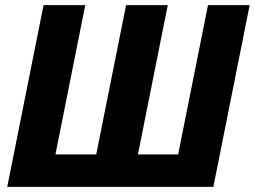

<svg xmlns="http://www.w3.org/2000/svg" viewBox="-20 -731 997 751"><path d="M313.5 -710.9 196.8 -127H356.4L473.1 -710.9H636.2L519.5 -127H676.8L793.5 -710.9H956.5L814.5 0H8.3L150.4 -710.9Z"/></svg>

Font: Roboto-BlackItalic
Style: Italic
Weight: 900
Italic angle: -12°
Designer: Google
Version: Version 1.100141; 2013